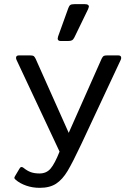

<svg xmlns="http://www.w3.org/2000/svg" viewBox="-20 -746 629 922"><path d="M257 -561Q257 -563 259 -571L308 -707Q312 -718 317.5 -722Q323 -726 337 -726H388Q407 -726 407 -714Q407 -712 403 -702L337 -566Q332 -556 325.5 -552.5Q319 -549 306 -549H272Q257 -549 257 -561ZM56 118Q49 112 49 108Q49 105 52 100L74 63Q78 56 83 56Q88 56 93 60Q110 74 127.5 80.5Q145 87 170 87Q203 87 223 63.5Q243 40 266 -18L60 -457Q57 -463 57 -468Q57 -480 71 -480H124Q137 -480 141.5 -477Q146 -474 151 -464L310 -108L468 -464Q473 -474 477.5 -477Q482 -480 495 -480H548Q562 -480 562 -468Q562 -463 559 -457L370 -53Q329 34 304.5 75Q280 116 249.5 136Q219 156 171 156Q136 156 106 145.5Q76 135 56 118Z"/></svg>

Font: Mitr Light
Style: Regular
Weight: 300
Designer: Thanarat Vachiruckul
Foundry: Cadson Demak
Version: Version 1.002